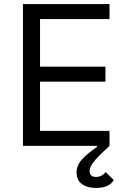

<svg xmlns="http://www.w3.org/2000/svg" viewBox="-20 -718 623 945"><path d="M452 207Q410 207 383.5 188Q357 169 357 131Q357 96 383 67Q409 38 458 5L457 0H93V-698H519V-624H177V-390H499V-316H177V-74H519V0Q459 55 440 80Q421 105 421 123Q421 153 452 153Q481 153 500 129L540 168Q518 207 452 207Z"/></svg>

Font: Anuphan
Style: Regular
Weight: 400
Designer: Mike Abbink, Paul van der Laan, Pieter van Rosmalen, Mint Tantisuwanna
Foundry: Bold Monday; Cadson Demak
Version: Version 3.002;hotconv 1.0.109;makeotfexe 2.5.65596